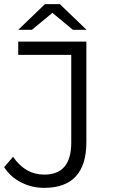

<svg xmlns="http://www.w3.org/2000/svg" viewBox="-24 -901 545 927"><path d="M189 6Q130 6 78.5 -20Q27 -46 -4 -94L39 -144Q98 -58 190 -58Q320 -58 320 -212V-636H64V-700H393V-215Q393 6 189 6ZM64 -757 193 -881H265L394 -757H328L229 -839L130 -757Z"/></svg>

Font: Montserrat
Style: Regular
Weight: 400
Designer: Julieta Ulanovsky
Foundry: Julieta Ulanovsky
Version: Version 9.000; ttfautohint (v1.8.4.7-5d5b)